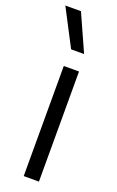

<svg xmlns="http://www.w3.org/2000/svg" viewBox="-183 -848 542 889"><g transform="rotate(20 88.0 -404.0)"><path d="M63.5 0V-542.5H138.5V0ZM69 -626.5 -25.5 -808H51.5L133 -626.5Z"/></g></svg>

Font: Encode Sans Condensed Condensed
Style: Regular
Weight: 400
Width: 3
Designer: Multiple Designers
Foundry: Impallari Type
Version: Version 3.000; ttfautohint (v1.8.3) -l 8 -r 50 -G 200 -x 14 